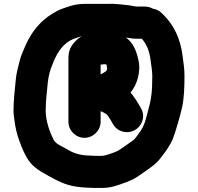

<svg xmlns="http://www.w3.org/2000/svg" viewBox="-20 -785 1027 996"><path d="M418 -70C463 -70 502 -108 502 -153V-208C511 -205 516 -203 523 -198C524 -198 534 -192 536 -189L546 -175C551 -168 555 -160 560 -152L567 -140C578 -121 595 -108 618 -102C691 -84 749 -163 710 -226L703 -238C692 -257 680 -276 667 -293L657 -305C689 -342 714 -413 697 -478C686 -527 668 -566 632 -591C633 -590 634 -590 635 -590L656 -587C666 -585 677 -584 689 -584H716C740 -556 755 -522 761 -474C765 -439 770 -421 770 -387C770 -303 764 -266 744 -195C732 -150 727 -132 710 -107C701 -95 685 -69 673 -59C662 -51 604 -9 590 -2C579 4 531 21 516 23C502 25 434 22 424 21C380 17 351 4 322 -14C298 -28 271 -37 258 -60C239 -98 217 -156 217 -212C217 -264 224 -310 228 -358C232 -391 240 -423 251 -448C271 -500 296 -546 341 -573C355 -582 379 -589 396 -595C398 -596 400 -596 402 -596C393 -591 382 -583 371 -571C348 -547 335 -524 335 -483V-153C335 -108 373 -70 418 -70ZM773 -740C760 -747 746 -751 731 -751H686C681 -752 673 -753 664 -755C643 -759 630 -759 609 -762L583 -764C571 -765 558 -766 545 -765H427C395 -765 371 -762 345 -754C324 -747 297 -739 278 -729C242 -710 210 -688 183 -658C152 -625 129 -588 110 -544C99 -518 89 -498 82 -469C75 -440 65 -408 62 -373C57 -319 50 -267 50 -208C50 -195 52 -179 55 -161C59 -126 68 -88 79 -58C94 -16 110 23 134 55C167 97 218 119 266 146L296 160C347 183 395 188 468 190C535 191 554 189 605 171C663 151 677 144 726 109C771 77 790 66 820 26C843 -5 859 -26 876 -63C888 -91 918 -196 925 -230C935 -276 937 -335 937 -390C937 -431 932 -455 927 -496C916 -585 881 -655 831 -705L819 -717C806 -730 791 -737 773 -740ZM535 -433C536 -431 536 -429 536 -427C534 -424 532 -419 531 -416C521 -409 513 -405 502 -399V-450C512 -451 519 -452 523 -452C525 -451 528 -451 532 -451C533 -446 535 -440 535 -433Z"/></svg>

Font: Blanket
Style: Blk
Weight: 900
Foundry: Cannot Into Space Fonts
Version: Version 0.9